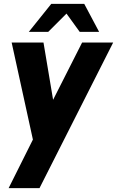

<svg xmlns="http://www.w3.org/2000/svg" viewBox="-20 -719 643 989"><path d="M403 -500H563L183.5 250H24.5L149.5 0L40 -500H204L253.5 -205ZM414 -699 490.5 -555H390.5L322.5 -649L228.5 -555H128.5L244 -699Z"/></svg>

Font: Urbanist Black
Style: Italic
Weight: 900
Italic angle: -8°
Designer: Corey Hu
Foundry: Corey Hu
Version: Version 1.330; ttfautohint (v1.8.4.7-5d5b)